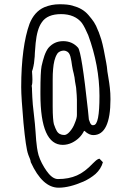

<svg xmlns="http://www.w3.org/2000/svg" viewBox="-20 -685 609 902"><path d="M274.9 -4.4C289.6 -4.4 304.2 -7.8 318.4 -14.6C343.3 -26.9 362.8 -45.4 375 -70.3C379.9 -69.3 376 -70.3 385.3 -63C396 -55.2 406.7 -50.3 418.5 -50.3C471.7 -50.3 499 -106.9 499 -218.8C499 -238.3 498 -256.3 496.1 -272L493.2 -294.9C492.7 -299.3 491.2 -309.6 488.8 -322.8C486.8 -333 485.4 -341.8 484.4 -349.6L483.4 -359.4C482.9 -371.6 477.1 -401.9 467.3 -452.1C463.9 -470.2 459.5 -485.8 456.1 -498.5C453.1 -508.8 448.2 -521 443.4 -535.6V-535.2L441.4 -539.6C434.6 -557.6 428.2 -570.8 421.4 -581.1C415.5 -589.8 406.7 -601.6 396 -613.8C376.5 -636.7 352.5 -649.9 321.3 -658.2H321.8C305.7 -663.1 285.2 -665 259.8 -665C233.9 -665 210.4 -660.2 188 -650.9C156.7 -637.2 133.3 -610.4 118.7 -573.2C93.8 -504.9 79.6 -402.3 79.6 -275.4C79.6 -242.2 83.5 -186 90.3 -107.9C97.7 -29.8 105 20 112.3 40L115.2 47.9C118.2 55.7 124 66.9 124.5 76.7C161.1 157.2 205.1 196.8 255.4 196.8C289.6 196.8 328.1 187 372.1 168C393.6 158.2 412.1 146.5 428.7 132.3C445.8 116.7 457.5 98.6 463.4 77.1L447.3 60.5C440.9 61.5 433.1 66.4 425.8 73.7L416.5 82.5C391.1 109.4 366.2 128.4 341.3 139.2C315.9 150.4 286.6 156.2 252.4 156.2C234.9 156.2 217.3 144 200.2 119.6V120.1C182.1 94.7 168.9 68.8 161.1 43.9C155.3 23.4 151.4 -6.3 149.9 -25.9C149.4 -35.6 148.4 -50.8 147 -65.9C146 -81.5 145 -94.7 144 -103L139.2 -147.5L134.3 -192.4V-191.9L131.8 -228C130.9 -239.3 130.9 -252 130.4 -259.8C130.4 -265.6 130.4 -275.4 128.9 -282.2C131.8 -290 132.3 -299.3 132.3 -311.5C132.3 -322.3 131.3 -335.4 130.4 -349.6C133.3 -356.4 135.3 -365.7 138.2 -378.4L137.7 -377.9C139.2 -382.8 140.1 -388.7 140.6 -396L142.1 -411.1C143.1 -414.6 143.1 -421.4 143.6 -432.6C143.6 -434.6 144 -437 144 -439.5C145 -456.1 146 -470.2 147.5 -482.9C151.9 -525.4 160.6 -558.1 176.3 -580.1C193.4 -606 224.1 -618.7 267.1 -618.7C309.6 -618.7 343.3 -604.5 364.7 -577.1C374.5 -563.5 384.8 -542 394.5 -519.5C428.7 -426.8 447.3 -329.1 447.3 -234.4C447.3 -143.1 438.5 -97.2 419.4 -97.2C418.5 -97.2 410.2 -93.3 403.3 -107.9L397.9 -122.6C397.9 -122.1 397.5 -121.6 397.5 -123.5L393.1 -168C373.5 -349.6 357.9 -447.8 346.7 -460.9C328.6 -481.4 305.2 -491.7 276.9 -491.7C248.5 -491.7 225.6 -481 207 -459.5C200.2 -450.7 193.4 -437 188.5 -422.9C183.1 -407.2 179.2 -391.1 175.3 -374.5C171.9 -357.9 169.9 -317.9 169.9 -254.4V-242.7C169.9 -83.5 205.1 -4.4 274.9 -4.4ZM229.5 -360.8C231.9 -388.7 236.8 -413.1 248.5 -431.6C254.9 -442.4 268.1 -447.3 279.8 -447.3C283.2 -447.3 286.6 -446.3 290 -445.3C301.8 -440.9 306.6 -433.1 310.5 -420.4C310.5 -419.4 311 -417 311.5 -416L313 -409.2C314 -404.8 316.4 -394 318.4 -377C320.3 -362.8 323.7 -349.1 327.1 -336.4V-335.4L330.1 -321.3L332.5 -302.2L335.4 -285.6C336.9 -279.8 337.4 -272.9 337.9 -270.5V-269.5C337.9 -266.1 338.4 -260.7 338.9 -256.8C339.8 -246.1 341.3 -230 341.3 -216.8V-144.5C341.3 -134.3 337.9 -122.1 331.5 -106.9C326.2 -91.8 317.9 -78.1 307.6 -66.4C298.8 -56.2 290 -50.8 281.7 -50.8C266.1 -50.8 253.9 -57.1 246.6 -69.8C242.2 -77.1 238.3 -87.4 233.4 -101.1V-100.6C230 -113.3 227.5 -141.6 227.5 -184.6V-308.6C227.5 -329.1 228 -346.7 229.5 -360.8Z"/></svg>

Font: Amatic Mod Bold ONEptTWO
Style: Bold
Weight: 700
Designer: David Occhino Design
Foundry: David Occhino Design
Version: Version 1.2